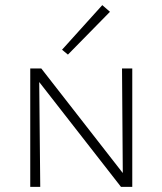

<svg xmlns="http://www.w3.org/2000/svg" viewBox="-20 -729 633 749"><path d="M245 -516 222 -535 379 -709 409 -683ZM496 -462V0H452L133 -409L137 0H98V-462H141L459 -54L456 -462Z"/></svg>

Font: Ysabeau SC Light
Style: Regular
Weight: 300
Designer: Christian Thalmann (Catharsis Fonts)
Version: Version 0.003